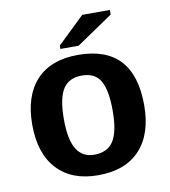

<svg xmlns="http://www.w3.org/2000/svg" viewBox="-81 -782 763 862"><g transform="rotate(-10 300.0 -351.0)"><path d="M555.2 -264.6Q555.2 -133.3 488.8 -61.8Q422.4 9.8 297.9 9.8Q177.7 9.8 111.3 -61.8Q44.9 -133.3 44.9 -264.6Q44.9 -395.5 110.8 -466.8Q176.8 -538.1 300.8 -538.1Q555.2 -538.1 555.2 -264.6ZM411.6 -264.6Q411.6 -358.4 386.7 -401.1Q361.8 -443.8 302.7 -443.8Q242.2 -443.8 215.6 -400.9Q189 -357.9 189 -264.6Q189 -170.4 216.1 -127.2Q243.2 -84 296.4 -84Q356.9 -84 384.3 -126.7Q411.6 -169.4 411.6 -264.6ZM228.5 -578.1V-593.3L351.6 -711.9H477.5V-690.9L311.5 -578.1Z"/></g></svg>

Font: Liberation Mono
Style: Bold
Weight: 700
Monospace: yes
Designer: Steve Matteson
Foundry: Ascender Corporation
Version: Version 2.1.5